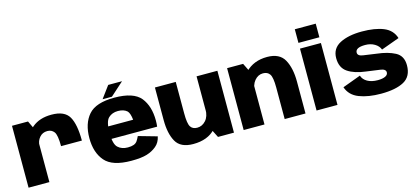

<svg xmlns="http://www.w3.org/2000/svg" viewBox="-62 -1275 3876 1777"><g transform="rotate(-15 1876.0 -386.0)"><path d="M430 -293.5H629.5Q629.5 -449 586.5 -523.5Q543.5 -598 418.5 -598Q304.5 -598 233.5 -539Q162.5 -480 162.5 -392.5L238.5 -349.5Q238.5 -393.5 267 -427.5Q295.5 -461.5 342.5 -461.5Q383 -461.5 406.5 -431.2Q430 -401 430 -293.5ZM40 0H239.5V-496L193.5 -593H40Z M1025 6V-122Q966.5 -122 931 -155Q895 -187 895 -296Q895 -404.5 930.5 -438Q966 -471.5 1021.5 -471.5Q1078.5 -471.5 1110 -442Q1131 -418.5 1137.5 -357H878V-237.5H1335.5Q1339 -263.5 1339 -296Q1339 -433 1272.5 -516.5Q1204.5 -599.5 1021 -599.5Q843.5 -599.5 773 -518Q702 -436.5 702 -296.5Q702 -158 773 -76Q843 6 1025 6ZM1025 -122V6Q1120.5 6 1174 -10.5Q1227 -26.5 1266.5 -59.5Q1306 -92 1318 -149.5L1140 -200Q1128 -174 1115.5 -155.5Q1102.5 -137.5 1081 -130Q1059.5 -122 1025 -122ZM913.5 -613.5H1003L1130.5 -728H998Z M1855 0H2008V-593H1808.5V-92ZM1609 -593H1409.5V-280.5Q1409.5 -152 1453.2 -73.8Q1497 4.5 1618.5 4.5Q1757.5 4.5 1832.2 -77.2Q1907 -159 1907 -240L1809.5 -276.5Q1809.5 -209.5 1775 -170.8Q1740.5 -132 1692.5 -132Q1648.5 -132 1628.8 -163Q1609 -194 1609 -291Z M2101 0H2300.5V-499.5L2254.5 -593H2101ZM2494 0H2693.5V-305.5Q2693.5 -434.5 2648.8 -516Q2604 -597.5 2484.5 -597.5Q2355.5 -597.5 2276 -516Q2196.5 -434.5 2196.5 -353L2293.5 -312.5Q2293.5 -379.5 2327.2 -420.2Q2361 -461 2408.5 -461Q2452.5 -461 2473.2 -430Q2494 -399 2494 -302.5Z M2799.5 0H3000V-593H2799.5ZM2799.5 -778.5V-648H3000V-778.5Z M3418 4.5Q3559.5 4.5 3637.8 -38.5Q3716 -81.5 3716 -188.5Q3716 -279.5 3646.5 -316Q3577 -352.5 3473 -364Q3395 -375 3345.8 -382.2Q3296.5 -389.5 3296.5 -421Q3296.5 -444.5 3319.2 -457Q3342 -469.5 3390 -469.5Q3442 -469.5 3480.2 -446.5Q3518.5 -423.5 3531 -388L3705.5 -451.5Q3680.5 -532 3598.8 -565Q3517 -598 3392.5 -598Q3263 -598 3181.5 -555.8Q3100 -513.5 3100 -420.5Q3100 -328 3163.8 -285.5Q3227.5 -243 3333.5 -230.5Q3415 -219 3467 -212Q3519 -205 3519 -173.5Q3519 -149.5 3492.5 -137Q3466 -124.5 3421 -124.5Q3361.5 -124.5 3322 -146.8Q3282.5 -169 3270 -208L3095.5 -143.5Q3123 -62.5 3209.2 -29Q3295.5 4.5 3418 4.5Z"/></g></svg>

Font: Anybody Thin ExtraBold
Style: Regular
Weight: 800
Version: Version 1.113;gftools[0.9.25]